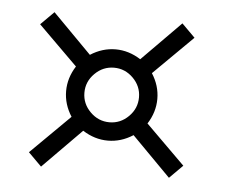

<svg xmlns="http://www.w3.org/2000/svg" viewBox="-36 -656 551 438"><g transform="rotate(5 239.5 -437.0)"><path d="M174.8 -481.4Q156.2 -462.9 156.2 -437.5Q156.2 -412.1 174.8 -393.6Q193.4 -375 218.8 -375Q244.1 -375 262.7 -393.6Q281.2 -412.1 281.2 -437.5Q281.2 -462.9 262.7 -481.4Q244.1 -500 218.8 -500Q193.4 -500 174.8 -481.4ZM131.8 -379.9Q114.3 -407.2 114.3 -437.5Q114.3 -467.8 131.8 -495.1L42 -584L72.3 -614.3L161.1 -524.4Q188.5 -542 218.8 -542Q249 -542 276.4 -524.4L365.2 -614.3L395.5 -584L305.7 -495.1Q323.2 -467.8 323.2 -437.5Q323.2 -407.2 305.7 -379.9L395.5 -291L365.2 -260.7L276.4 -350.6Q249 -333 218.8 -333Q188.5 -333 161.1 -350.6L72.3 -260.7L42 -291Z"/></g></svg>

Font: okolaks
Style: Regular
Weight: 500
Version: Version 000.6.0